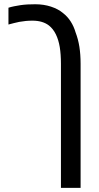

<svg xmlns="http://www.w3.org/2000/svg" viewBox="-20 -660 475 920"><path d="M272 240.2V-354.5Q272 -399.4 266.4 -434.1Q260.7 -468.8 247.6 -495.6Q241.2 -508.8 232.7 -519.5Q224.1 -530.3 214.8 -537.6Q184.6 -561 135.7 -561Q118.7 -561 104 -559.6Q89.4 -558.1 72.3 -555.2Q61 -553.2 46.6 -549.3Q32.2 -545.4 20.5 -542.5V-623Q33.2 -627 47.6 -629.9Q62 -632.8 78.1 -635.3Q94.7 -637.7 112.3 -638.7Q129.9 -639.6 148.9 -639.6Q189.5 -639.6 224.4 -628.2Q259.3 -616.7 282.2 -597.2Q303.7 -580.6 318.8 -556.9Q334 -533.2 342.3 -504.4Q354.5 -472.7 360.4 -435.8Q366.2 -398.9 366.2 -354.5V240.2Z"/></svg>

Font: Open Sans SemiCondensed Medium
Style: Regular
Weight: 500
Width: 4
Designer: Monotype Design Team
Foundry: Monotype Imaging Inc.
Version: Version 3.000